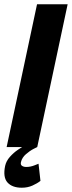

<svg xmlns="http://www.w3.org/2000/svg" viewBox="-27 -687 336 897"><path d="M4 0 146 -667H289L147 0ZM147 0Q147 0 130 8.5Q113 17 94.5 33Q76 49 71 70Q68 82 75.5 87.5Q83 93 96 93Q115 93 134 85.5Q153 78 153 78L162 158Q147 170 124.5 180Q102 190 75 190Q30 190 8 165.5Q-14 141 -3 88Q2 65 19.5 45.5Q37 26 57 12.5Q77 -1 92 -8.5Q107 -16 107 -16Z"/></svg>

Font: Epunda Sans
Style: Bold Italic
Weight: 700
Italic angle: -12.0243°
Designer: Simon Atzbach
Foundry: typofactur
Version: Version 2.204; ttfautohint (v1.8.4.7-5d5b)